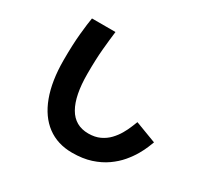

<svg xmlns="http://www.w3.org/2000/svg" viewBox="-172 -1004 1344 1288"><g transform="rotate(30 500.0 -359.5)"><path d="M526 64Q413 64 332.5 4Q252 -56 209.5 -170.5Q167 -285 167 -446Q167 -566 175.5 -652Q184 -738 192 -783H374Q366 -720 358.5 -639.5Q351 -559 351 -446Q351 -278 401.5 -190Q452 -102 556 -102Q607 -102 645 -120Q683 -138 710 -166.5Q737 -195 755.5 -227Q774 -259 785.5 -287.5Q797 -316 804 -333L968 -271Q963 -258 951 -228Q939 -198 917 -160Q895 -122 862 -83Q829 -44 781.5 -10.5Q734 23 671 43.5Q608 64 526 64Z"/></g></svg>

Font: Murecho Black
Style: Regular
Weight: 900
Designer: Neil Summerour
Foundry: Positype
Version: Version 1.010; ttfautohint (v1.8.3)